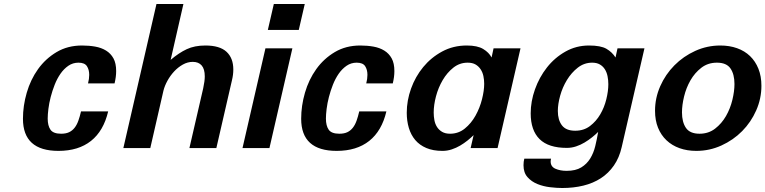

<svg xmlns="http://www.w3.org/2000/svg" viewBox="-20 -742 3835 962"><path d="M95 -147Q95 -212 114 -277.5Q133 -343 170.5 -395.5Q208 -448 263.5 -481Q319 -514 391 -514Q426 -514 457 -508.5Q488 -503 511.5 -488.5Q535 -474 548.5 -449.5Q562 -425 562 -386Q562 -371 560 -356Q558 -341 554 -324H421Q427 -347 427 -367Q427 -393 415.5 -410.5Q404 -428 373 -428Q345 -428 322.5 -412.5Q300 -397 283 -372.5Q266 -348 254 -317.5Q242 -287 234 -256Q226 -225 222.5 -196.5Q219 -168 219 -148Q219 -112 233 -92Q247 -72 286 -72Q310 -72 326 -79.5Q342 -87 353.5 -101.5Q365 -116 372.5 -137Q380 -158 386 -184H522Q499 -86 436 -36Q373 14 273 14Q95 14 95 -147Z M764 -722H899L835 -442Q876 -477 915.5 -495.5Q955 -514 1009 -514Q1081 -514 1115 -482.5Q1149 -451 1149 -394Q1149 -367 1142 -339L1064 0H929L998 -299Q1006 -336 1006 -359Q1006 -396 990.5 -414Q975 -432 946 -432Q920 -432 896 -418.5Q872 -405 852.5 -384Q833 -363 819 -337.5Q805 -312 799 -288L733 0H598Z M1322 -592 1352 -722H1507L1477 -592ZM1195 0 1310 -500H1445L1330 0Z M1489 -147Q1489 -212 1508 -277.5Q1527 -343 1564.5 -395.5Q1602 -448 1657.5 -481Q1713 -514 1785 -514Q1820 -514 1851 -508.5Q1882 -503 1905.5 -488.5Q1929 -474 1942.5 -449.5Q1956 -425 1956 -386Q1956 -371 1954 -356Q1952 -341 1948 -324H1815Q1821 -347 1821 -367Q1821 -393 1809.5 -410.5Q1798 -428 1767 -428Q1739 -428 1716.5 -412.5Q1694 -397 1677 -372.5Q1660 -348 1648 -317.5Q1636 -287 1628 -256Q1620 -225 1616.5 -196.5Q1613 -168 1613 -148Q1613 -112 1627 -92Q1641 -72 1680 -72Q1704 -72 1720 -79.5Q1736 -87 1747.5 -101.5Q1759 -116 1766.5 -137Q1774 -158 1780 -184H1916Q1893 -86 1830 -36Q1767 14 1667 14Q1489 14 1489 -147Z M2018 -177Q2018 -238 2039.5 -298Q2061 -358 2100.5 -406Q2140 -454 2195.5 -484Q2251 -514 2319 -514Q2372 -514 2401 -496.5Q2430 -479 2443 -454L2453 -500H2588L2473 0H2338L2353 -65Q2340 -52 2322.5 -38Q2305 -24 2285.5 -12.5Q2266 -1 2243.5 6.5Q2221 14 2197 14Q2150 14 2116 -0.5Q2082 -15 2060.5 -40.5Q2039 -66 2028.5 -101Q2018 -136 2018 -177ZM2153 -178Q2153 -159 2156.5 -140Q2160 -121 2169.5 -106Q2179 -91 2195 -81.5Q2211 -72 2235 -72Q2277 -72 2309 -98Q2341 -124 2362.5 -162.5Q2384 -201 2395 -244.5Q2406 -288 2406 -322Q2406 -342 2402 -361Q2398 -380 2388 -395Q2378 -410 2362.5 -419Q2347 -428 2323 -428Q2283 -428 2251.5 -403Q2220 -378 2198 -340.5Q2176 -303 2164.5 -259.5Q2153 -216 2153 -178Z M2639 -174Q2639 -234 2660.5 -294.5Q2682 -355 2720.5 -404Q2759 -453 2813 -483.5Q2867 -514 2931 -514Q2990 -514 3018.5 -497.5Q3047 -481 3064 -454L3074 -500H3209L3095 -5Q3083 48 3056 87Q3029 126 2990.5 151Q2952 176 2903 188Q2854 200 2797 200Q2770 200 2736 196Q2702 192 2672.5 180Q2643 168 2623 145.5Q2603 123 2603 86Q2603 76 2604 68.5Q2605 61 2607 53H2741Q2739 61 2739 67Q2739 93 2763 103.5Q2787 114 2819 114Q2864 114 2892 97Q2920 80 2937 52.5Q2954 25 2962.5 -10Q2971 -45 2977 -81Q2964 -68 2946.5 -54Q2929 -40 2909 -28Q2889 -16 2866.5 -8.5Q2844 -1 2820 -1Q2728 -1 2683.5 -45Q2639 -89 2639 -174ZM2775 -186Q2775 -141 2795.5 -114Q2816 -87 2862 -87Q2905 -87 2936 -110.5Q2967 -134 2987.5 -169Q3008 -204 3018 -245Q3028 -286 3028 -320Q3028 -341 3024 -360.5Q3020 -380 3010.5 -395Q3001 -410 2985.5 -419Q2970 -428 2947 -428Q2907 -428 2875 -403Q2843 -378 2820.5 -341Q2798 -304 2786.5 -262Q2775 -220 2775 -186Z M3262 -187Q3262 -251 3288 -310Q3314 -369 3359 -414.5Q3404 -460 3463.5 -487Q3523 -514 3589 -514Q3635 -514 3673 -500.5Q3711 -487 3738 -461Q3765 -435 3780 -397.5Q3795 -360 3795 -312Q3795 -248 3769 -189Q3743 -130 3698.5 -85Q3654 -40 3594.5 -13Q3535 14 3469 14Q3423 14 3385 0.5Q3347 -13 3319.5 -39Q3292 -65 3277 -102Q3262 -139 3262 -187ZM3397 -179Q3397 -130 3417 -101Q3437 -72 3485 -72Q3530 -72 3563 -97.5Q3596 -123 3617.5 -160.5Q3639 -198 3649.5 -241.5Q3660 -285 3660 -321Q3660 -370 3640 -399Q3620 -428 3572 -428Q3527 -428 3494 -402.5Q3461 -377 3439.5 -339.5Q3418 -302 3407.5 -258.5Q3397 -215 3397 -179Z"/></svg>

Font: Perun
Style: Bold Italic
Weight: 700
Italic angle: -12°
Foundry: Copyright (c) Stefan Peev, Context Ltd, 2016
Version: Version 1.027